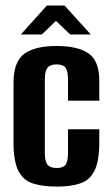

<svg xmlns="http://www.w3.org/2000/svg" viewBox="-20 -671 406 699"><path d="M187.3 8.3Q135.9 8.3 100.5 -2.8Q65.2 -14 47.2 -48.5Q29.2 -83 29.2 -151.7V-369.7Q29.2 -446.5 68.3 -475.1Q107.5 -503.6 185.7 -503.6Q263.6 -503.6 302.5 -476.4Q341.5 -449.2 341.5 -376.8V-304.5H227.5V-383.3Q227.5 -412.1 218.7 -424.3Q209.9 -436.5 185.7 -436.5Q162.5 -436.5 152.8 -424.3Q143.2 -412.1 143.2 -383.3V-114.5Q143.2 -83.9 152.8 -71.6Q162.5 -59.4 187 -59.4Q209.9 -59.4 218.7 -71.3Q227.5 -83.2 227.5 -114.5V-200.3H341.5V-152.4Q341.5 -83.6 323.7 -49Q305.9 -14.3 271.3 -3Q236.8 8.3 187.3 8.3ZM56 -545.6 150.6 -650.8H215.1L310.4 -545.6H235.5L183.7 -595L132.6 -545.6Z"/></svg>

Font: Alumni Sans SC Thin
Style: Regular
Weight: 100
Designer: Robert E. Leuschke
Foundry: Robert E. Leuschke
Version: Version 1.018